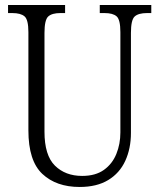

<svg xmlns="http://www.w3.org/2000/svg" viewBox="-20 -734 634 764"><path d="M297 10Q204 10 148.5 -42Q93 -94 93 -215V-606Q93 -656 77.5 -669Q62 -682 29 -682H12V-714H239V-682H220Q187 -682 172 -668.5Q157 -655 157 -603V-210Q157 -116 198.5 -75Q240 -34 307 -34Q360 -34 393.5 -58Q427 -82 443 -121.5Q459 -161 459 -207V-606Q459 -656 444 -669Q429 -682 396 -682H377V-714H582V-682H565Q531 -682 516 -668.5Q501 -655 501 -603V-205Q501 -143 478.5 -94Q456 -45 410.5 -17.5Q365 10 297 10Z"/></svg>

Font: Noto Serif Tamil Condensed Light
Style: Regular
Weight: 300
Width: 3
Designer: Indian Type Foundry, Tom Grace, and the Monotype Design Team
Foundry: Monotype Imaging Inc.
Version: Version 2.004; ttfautohint (v1.8.4.7-5d5b)